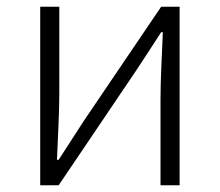

<svg xmlns="http://www.w3.org/2000/svg" viewBox="-20 -553 656 573"><path d="M100 0H155L386 -342C407 -374 440 -424 461 -457H466C463 -386 459 -315 459 -256V0H516V-533H461L230 -192C209 -159 176 -109 155 -76H150C153 -147 157 -219 157 -276V-533H100Z"/></svg>

Font: Noto Sans CJK Light
Style: Regular
Weight: 300
Designer: Ryoko NISHIZUKA (kana & ideographs); Paul D. Hunt (Latin, Greek & Cyrillic); Wenlong ZHANG (bopomofo); Sandoll Communica
Foundry: Adobe Systems Incorporated
Version: Version 1.000;PS 1;hotconv 1.0.78;makeotf.lib2.5.61930